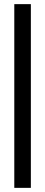

<svg xmlns="http://www.w3.org/2000/svg" viewBox="-20 -787 218 927"><path d="M49 -767H129V120H49Z"/></svg>

Font: Pridi Light
Style: Regular
Weight: 300
Designer: Katatrad Team
Foundry: CadsonDemak
Version: Version 1.003